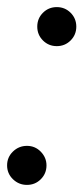

<svg xmlns="http://www.w3.org/2000/svg" viewBox="-21 -530 236 541"><path d="M110 -64Q110 -41 94 -25Q78 -9 55 -9Q32 -9 15.5 -25Q-1 -41 -1 -64Q-1 -87 15.5 -103Q32 -119 55 -119Q78 -119 94 -102.5Q110 -86 110 -64ZM100 -416Q84 -432 84 -455Q84 -478 100 -494Q116 -510 139 -510Q162 -510 178 -494Q194 -478 194 -455Q194 -432 178 -416Q162 -400 139 -400Q116 -400 100 -416Z"/></svg>

Font: Nacelle Light
Style: Italic
Weight: 300
Italic angle: -12°
Designer: Sora Sagano
Foundry: Sora Sagano
Version: Version 1.000;FEAKit 1.0